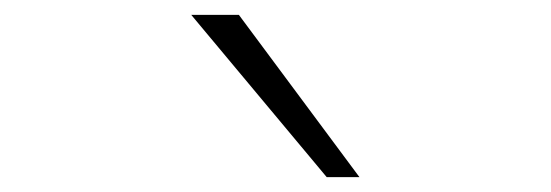

<svg xmlns="http://www.w3.org/2000/svg" viewBox="-20 -868 740 258"><path d="M237 -848H301L463 -630H419Z"/></svg>

Font: Martian Mono Thin
Style: Regular
Weight: 100
Monospace: yes
Designer: Roman Shamin
Foundry: Evil Martians
Version: Version 1.000; ttfautohint (v1.8.4.7-5d5b)